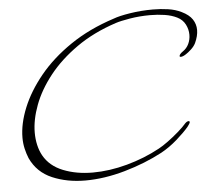

<svg xmlns="http://www.w3.org/2000/svg" viewBox="-47 -620 798 712"><g transform="rotate(-5 352.0 -264.0)"><path d="M243 41Q175 41 120 17.5Q65 -6 40 -60Q33 -77 28.5 -96.5Q24 -116 24 -137Q24 -189 48 -248Q72 -307 119 -364.5Q166 -422 236.5 -470Q307 -518 400 -548Q421 -556 462 -562.5Q503 -569 547 -569Q576 -569 603.5 -565Q631 -561 653 -550Q680 -537 692 -519Q704 -501 704 -479Q704 -457 692 -431Q686 -419 674.5 -408.5Q663 -398 655 -393Q643 -385 635 -385Q631 -385 631 -388Q631 -395 644 -404Q659 -414 666.5 -430Q674 -446 674 -464Q674 -484 664.5 -502.5Q655 -521 635 -531Q615 -541 589 -545Q563 -549 535 -549Q496 -549 460 -543Q424 -537 406 -531Q321 -503 258 -458.5Q195 -414 153.5 -361.5Q112 -309 91.5 -254.5Q71 -200 71 -152Q71 -128 76 -106Q81 -84 91 -66Q114 -25 163 -5.5Q212 14 273 14Q335 14 401 -4Q467 -22 524 -53Q539 -61 559.5 -76Q580 -91 599.5 -108Q619 -125 630 -138Q637 -145 643 -145Q647 -145 647 -141Q647 -137 637 -124Q620 -104 591.5 -79Q563 -54 532 -37Q468 -3 391 19Q314 41 243 41Z"/></g></svg>

Font: Waterfall
Style: Regular
Weight: 400
Designer: Robert E. Leuschke
Foundry: Robert E. Leuschke
Version: Version 1.010; ttfautohint (v1.8.3)